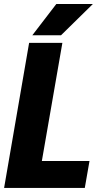

<svg xmlns="http://www.w3.org/2000/svg" viewBox="-24 -921 509 941"><path d="M414.6 -131.8 391.6 0H100.6L124 -131.8ZM281.7 -710.9 158.2 0H-3.9L118.7 -710.9ZM134.3 -748 252 -901.4H431.2L274.9 -748Z"/></svg>

Font: Roboto Condensed Black
Style: Italic
Weight: 900
Italic angle: -12°
Designer: Christian Robertson
Foundry: Google
Version: Version 3.008; 2023